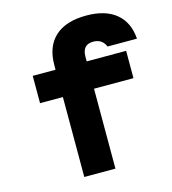

<svg xmlns="http://www.w3.org/2000/svg" viewBox="-125 -970 962 1072"><g transform="rotate(-15 356.5 -434.0)"><path d="M409 0H229V-462H97V-620H229V-647Q229 -754 291.5 -811Q354 -868 472 -868Q582 -868 644 -817Q706 -766 713 -670H543Q524 -717 472 -717Q409 -717 409 -647V-620H637V-462H409Z"/></g></svg>

Font: Martian Mono ExtraBold
Style: Regular
Weight: 800
Monospace: yes
Designer: Roman Shamin
Foundry: Evil Martians
Version: Version 1.000; ttfautohint (v1.8.4.7-5d5b)